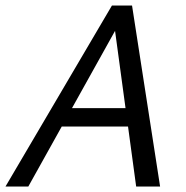

<svg xmlns="http://www.w3.org/2000/svg" viewBox="-25 -678 678 698"><path d="M470 0 387 -612H419L78 0H-5L382 -658H455L557 0ZM153 -218 190 -285H464L483 -218Z"/></svg>

Font: Ysabeau Infant Medium
Style: Italic
Weight: 500
Italic angle: -12°
Designer: Christian Thalmann (Catharsis Fonts)
Version: Version 2.001;gftools[0.9.30]; featfreeze: ss01,ss02,lnum